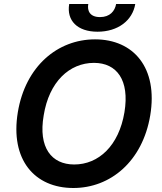

<svg xmlns="http://www.w3.org/2000/svg" viewBox="-20 -935 815 965"><path d="M563.6 -914.8C557.5 -880 533 -849.1 482.6 -849.1C431.8 -849.1 417.6 -880.7 423.7 -914.8H327.8C313.9 -831.7 368.6 -775.6 470.2 -775.6C572.4 -775.6 646 -831.7 659.8 -914.8ZM735.1 -355.1C774.9 -594.5 651.3 -737.2 457.7 -737.2C269.5 -737.2 108 -602.3 69.6 -371.1C30.2 -132.5 153.4 9.9 348.7 9.9C535.2 9.9 696.4 -123.9 735.1 -355.1ZM605.5 -371.1C577.4 -202.1 475.5 -108.3 353 -108.3C239.3 -108.3 171.5 -192.8 199.6 -355.1C226.6 -524.1 329.2 -619 452.4 -619C566.8 -619 632.1 -532.7 605.5 -371.1Z"/></svg>

Font: TID UI Semi Bold
Style: Italic
Weight: 600
Italic angle: -9.39999°
Designer: The TID Project Authors
Foundry: Bakken & Bæck
Version: Version 1.001;hotconv 1.0.109;makeotfexe 2.5.65596